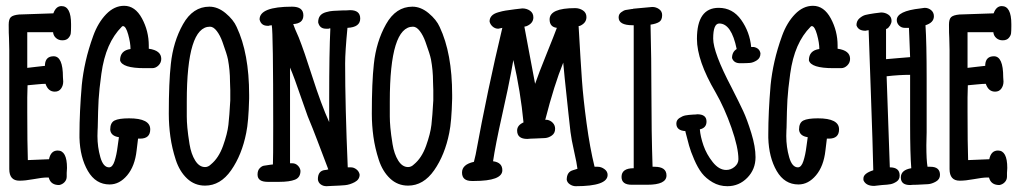

<svg xmlns="http://www.w3.org/2000/svg" viewBox="-20 -639 3525 662"><path d="M76 -87 149 -90Q155 -120 179 -120Q211 -120 211 -60Q211 -57 210.5 -51Q210 -45 210 -43V-30Q210 -19 202.5 -11Q195 -3 184 -1Q158 -1 150 -21L148 -27H142Q126 -27 94 -21Q67 -16 47 -16Q12 -16 12 -56V-466Q12 -474 11.5 -488Q11 -502 11 -509Q10 -521 10 -554Q10 -573 17.5 -580Q25 -587 46 -589Q66 -590 105 -591Q144 -592 164 -593Q173 -618 192 -618Q225 -618 225 -556V-548Q225 -532 224 -524Q223 -516 216 -508Q209 -500 195 -500Q182 -500 173 -508Q164 -516 163 -528H74V-405Q84 -406 104 -408.5Q124 -411 135 -412V-416Q137 -445 165 -445Q197 -445 197 -373Q197 -370 197.5 -365Q198 -360 198 -358Q198 -344 190.5 -333.5Q183 -323 169 -323Q146 -323 137 -350Q127 -350 107 -348Q87 -346 75 -345Q75 -338 74.5 -324Q74 -310 74 -303V-253Q74 -145 76 -87Z M463 -161H456Q456 -160 451 -120Q445 -66 418.5 -34.5Q392 -3 358 -3Q310 -3 283 -49.5Q256 -96 254 -164V-176Q254 -252 262 -346Q266 -386 275.5 -428Q285 -470 301.5 -515.5Q318 -561 346 -590Q374 -619 408 -619Q446 -619 469.5 -575.5Q493 -532 493 -482V-471Q536 -465 536 -436Q536 -423 526.5 -413.5Q517 -404 505 -404H478Q401 -404 394 -431Q394 -465 430 -470Q430 -491 422 -520Q414 -549 404 -549Q402 -549 400 -547Q372 -519 354.5 -479Q337 -439 329.5 -384.5Q322 -330 320 -295.5Q318 -261 317 -199Q317 -198 316.5 -189.5Q316 -181 316 -170Q316 -132 326 -97Q336 -62 356 -62Q368 -62 375 -83.5Q382 -105 385.5 -133.5Q389 -162 390 -166Q362 -170 360 -192Q360 -216 375 -223.5Q390 -231 425 -231Q498 -231 498 -193Q498 -161 463 -161Z M839 -312V-299Q837 -219 829 -181Q814 -105 777 -52Q740 1 687 1Q651 1 625 -23.5Q599 -48 586 -88Q573 -128 567.5 -167.5Q562 -207 562 -247Q562 -355 569 -418Q577 -495 611 -555.5Q645 -616 702 -616Q731 -616 758 -593.5Q785 -571 796 -546Q839 -455 839 -312ZM774 -293V-328Q774 -332 773.5 -342.5Q773 -353 773 -359Q773 -396 766 -434Q764 -444 759.5 -458Q755 -472 747 -494.5Q739 -517 727.5 -532Q716 -547 704 -547Q624 -547 624 -289V-237Q624 -221 626 -198.5Q628 -176 633.5 -142Q639 -108 653 -85.5Q667 -63 687 -63Q698 -63 707 -72Q734 -94 749 -136Q764 -178 767.5 -208.5Q771 -239 774 -293Z M980 -406V-76H988Q999 -76 1007 -68Q1015 -60 1016 -50Q1016 -27 997 -19.5Q978 -12 943 -12H903Q868 -12 868 -37Q868 -51 875 -58.5Q882 -66 889 -67.5Q896 -69 912 -71L921 -72Q922 -89 922 -206Q922 -526 917 -552Q916 -552 913 -551.5Q910 -551 909 -551L907 -550Q905 -550 903 -550Q880 -550 875 -572Q875 -616 987 -616Q1026 -616 1026 -586Q1026 -558 991 -556Q995 -543 1010 -510Q1029 -462 1056 -377Q1088 -277 1115 -218V-301Q1115 -457 1119 -541H1115L1113 -540Q1111 -540 1110 -540H1104Q1082 -540 1077 -562Q1077 -576 1083.5 -584.5Q1090 -593 1104 -597Q1118 -601 1128.5 -601.5Q1139 -602 1159 -603Q1178 -603 1187 -604Q1222 -604 1222 -575Q1222 -545 1178 -543Q1170 -460 1170 -420Q1170 -274 1179 -62H1190Q1200 -62 1209 -55Q1218 -48 1220 -37Q1220 -20 1203 -11Q1186 -2 1169.5 -0.5Q1153 1 1125 2Q1121 2 1115 2.5Q1109 3 1106 3Q1094 3 1085.5 -3.5Q1077 -10 1076 -21Q1076 -51 1102 -53Q1106 -53 1112 -55L1074 -155Q1070 -166 1058.5 -195Q1047 -224 1041 -238L1017 -306Q995 -371 980 -406Z M1539 -312V-299Q1537 -219 1529 -181Q1514 -105 1477 -52Q1440 1 1387 1Q1351 1 1325 -23.5Q1299 -48 1286 -88Q1273 -128 1267.5 -167.5Q1262 -207 1262 -247Q1262 -355 1269 -418Q1277 -495 1311 -555.5Q1345 -616 1402 -616Q1431 -616 1458 -593.5Q1485 -571 1496 -546Q1539 -455 1539 -312ZM1474 -293V-328Q1474 -332 1473.5 -342.5Q1473 -353 1473 -359Q1473 -396 1466 -434Q1464 -444 1459.5 -458Q1455 -472 1447 -494.5Q1439 -517 1427.5 -532Q1416 -547 1404 -547Q1324 -547 1324 -289V-237Q1324 -221 1326 -198.5Q1328 -176 1333.5 -142Q1339 -108 1353 -85.5Q1367 -63 1387 -63Q1398 -63 1407 -72Q1434 -94 1449 -136Q1464 -178 1467.5 -208.5Q1471 -239 1474 -293Z M1712 -543 1698 -540Q1687 -540 1678.5 -547.5Q1670 -555 1668 -565Q1668 -576 1675 -584Q1682 -592 1697.5 -596.5Q1713 -601 1723 -602.5Q1733 -604 1755 -607L1781 -610Q1796 -610 1807.5 -602Q1819 -594 1819 -579Q1819 -559 1796 -549L1788 -547Q1793 -518 1805 -456Q1817 -394 1825 -350Q1837 -385 1864.5 -453Q1892 -521 1900 -543Q1875 -546 1875 -572Q1875 -611 1963 -611Q1978 -611 1990 -603Q2002 -595 2002 -580Q2002 -560 1980 -550L1975 -549Q1982 -426 1986.5 -362.5Q1991 -299 2002.5 -214Q2014 -129 2030 -64H2041Q2053 -64 2064 -56Q2075 -48 2075 -36Q2075 3 1965 3Q1955 3 1945.5 -3Q1936 -9 1934 -19Q1934 -46 1955 -52L1971 -57Q1969 -75 1959.5 -117Q1950 -159 1947 -184L1940 -247Q1923 -405 1922 -423Q1891 -347 1860 -226H1866Q1878 -224 1886 -215.5Q1894 -207 1894 -195Q1894 -180 1883 -172Q1872 -164 1859.5 -163Q1847 -162 1826.5 -161.5Q1806 -161 1798 -160Q1763 -160 1763 -189Q1763 -207 1785 -217Q1775 -322 1750 -432L1742 -388Q1734 -344 1711 -241Q1688 -138 1680 -83Q1712 -79 1712 -52Q1712 -15 1614 -15H1607Q1573 -15 1573 -44Q1573 -72 1614 -81L1620 -106Q1661 -330 1712 -543Z M2229 -615Q2242 -615 2252.5 -607.5Q2263 -600 2263 -587Q2263 -570 2253 -563.5Q2243 -557 2223 -554Q2226 -437 2226 -322Q2226 -184 2230 -64H2237Q2278 -64 2278 -34Q2278 -2 2212 -2H2158Q2123 -2 2123 -29Q2123 -59 2165 -59V-552H2161Q2113 -552 2113 -579Q2113 -590 2121.5 -596.5Q2130 -603 2137 -604.5Q2144 -606 2159 -608H2161Q2163 -609 2164 -609Z M2570 -477H2579Q2599 -473 2602 -455Q2602 -439 2589.5 -431Q2577 -423 2565.5 -422Q2554 -421 2532 -421Q2510 -421 2504 -439Q2504 -460 2520 -470Q2502 -558 2460 -558Q2439 -558 2439 -506Q2439 -458 2502 -338Q2529 -285 2542.5 -256Q2556 -227 2570.5 -180Q2585 -133 2585 -97Q2585 -55 2556.5 -26Q2528 3 2488 3Q2460 3 2437 -10.5Q2414 -24 2400 -42Q2386 -60 2373.5 -89Q2361 -118 2356 -136.5Q2351 -155 2344 -182L2343 -187Q2312 -189 2312 -213Q2312 -225 2322.5 -232Q2333 -239 2343 -241Q2353 -243 2371 -244Q2380 -244 2384 -245Q2416 -245 2416 -220Q2416 -198 2393 -193Q2395 -168 2405.5 -137.5Q2416 -107 2437.5 -80Q2459 -53 2484 -53Q2500 -53 2513 -64Q2526 -75 2526 -90Q2526 -130 2502 -198.5Q2478 -267 2447 -321Q2383 -430 2383 -505Q2383 -612 2458 -612Q2506 -612 2535.5 -570.5Q2565 -529 2570 -477Z M2838 -161H2831Q2831 -160 2826 -120Q2820 -66 2793.5 -34.5Q2767 -3 2733 -3Q2685 -3 2658 -49.5Q2631 -96 2629 -164V-176Q2629 -252 2637 -346Q2641 -386 2650.5 -428Q2660 -470 2676.5 -515.5Q2693 -561 2721 -590Q2749 -619 2783 -619Q2821 -619 2844.5 -575.5Q2868 -532 2868 -482V-471Q2911 -465 2911 -436Q2911 -423 2901.5 -413.5Q2892 -404 2880 -404H2853Q2776 -404 2769 -431Q2769 -465 2805 -470Q2805 -491 2797 -520Q2789 -549 2779 -549Q2777 -549 2775 -547Q2747 -519 2729.5 -479Q2712 -439 2704.5 -384.5Q2697 -330 2695 -295.5Q2693 -261 2692 -199Q2692 -198 2691.5 -189.5Q2691 -181 2691 -170Q2691 -132 2701 -97Q2711 -62 2731 -62Q2743 -62 2750 -83.5Q2757 -105 2760.5 -133.5Q2764 -162 2765 -166Q2737 -170 2735 -192Q2735 -216 2750 -223.5Q2765 -231 2800 -231Q2873 -231 2873 -193Q2873 -161 2838 -161Z M3118 -1Q3086 -1 3086 -27Q3086 -53 3122 -59Q3118 -109 3118 -209V-381Q3080 -381 3037 -376L3048 -62Q3082 -62 3082 -34Q3082 -20 3071.5 -13Q3061 -6 3051 -4Q3041 -2 3021 -1Q2997 2 2994 2Q2965 2 2957 -18V-24Q2957 -41 2991 -52Q2989 -144 2983 -308.5Q2977 -473 2975 -535Q2973 -535 2969 -534Q2965 -533 2964 -533Q2939 -533 2933 -552Q2933 -567 2943.5 -576Q2954 -585 2964 -587.5Q2974 -590 2994 -593L3018 -596Q3032 -596 3043 -588.5Q3054 -581 3054 -567Q3054 -560 3049 -551.5Q3044 -543 3038 -540L3035 -539V-435Q3049 -436 3075.5 -438.5Q3102 -441 3118 -442Q3117 -460 3116 -492.5Q3115 -525 3114 -543H3099Q3088 -543 3080 -551Q3072 -559 3072 -570Q3072 -601 3154 -610L3168 -612Q3181 -612 3190.5 -604Q3200 -596 3200 -583Q3200 -561 3171 -552Q3175 -491 3175 -369V-183Q3175 -176 3174.5 -161Q3174 -146 3174 -138Q3174 -87 3178 -64H3188Q3221 -64 3221 -36Q3221 -21 3207 -13Q3193 -5 3180 -4Q3167 -3 3141 -2Q3126 -2 3118 -1Z M3318 -87 3391 -90Q3397 -120 3421 -120Q3453 -120 3453 -60Q3453 -57 3452.5 -51Q3452 -45 3452 -43V-30Q3452 -19 3444.5 -11Q3437 -3 3426 -1Q3400 -1 3392 -21L3390 -27H3384Q3368 -27 3336 -21Q3309 -16 3289 -16Q3254 -16 3254 -56V-466Q3254 -474 3253.5 -488Q3253 -502 3253 -509Q3252 -521 3252 -554Q3252 -573 3259.5 -580Q3267 -587 3288 -589Q3308 -590 3347 -591Q3386 -592 3406 -593Q3415 -618 3434 -618Q3467 -618 3467 -556V-548Q3467 -532 3466 -524Q3465 -516 3458 -508Q3451 -500 3437 -500Q3424 -500 3415 -508Q3406 -516 3405 -528H3316V-405Q3326 -406 3346 -408.5Q3366 -411 3377 -412V-416Q3379 -445 3407 -445Q3439 -445 3439 -373Q3439 -370 3439.5 -365Q3440 -360 3440 -358Q3440 -344 3432.5 -333.5Q3425 -323 3411 -323Q3388 -323 3379 -350Q3369 -350 3349 -348Q3329 -346 3317 -345Q3317 -338 3316.5 -324Q3316 -310 3316 -303V-253Q3316 -145 3318 -87Z"/></svg>

Font: Because We Build
Style: Regular
Weight: 400
Designer: Liz Wetzel, Aaron Williamson, Russ McMullin
Foundry: Red Hat
Version: Version 1.000